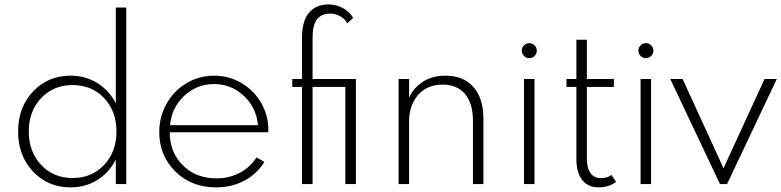

<svg xmlns="http://www.w3.org/2000/svg" viewBox="-20 -815 3459 850"><path d="M292.5 14.6Q192.4 14.6 126.2 -55.7Q60.1 -126 60.1 -232.9Q60.1 -339.8 126.2 -409.9Q192.4 -480 292.5 -480Q357.9 -480 410.6 -447.5Q463.4 -415 492.7 -357.4V-781.7H539.1V0H492.7V-108.4Q463.4 -50.8 410.6 -18.1Q357.9 14.6 292.5 14.6ZM301.3 -26.9Q386.2 -26.9 440.9 -85Q495.6 -143.1 495.6 -232.9Q495.6 -323.2 440.9 -380.9Q386.2 -438.5 301.3 -438.5Q216.8 -438.5 162.1 -380.6Q107.4 -322.8 107.4 -232.9Q107.4 -143.1 162.1 -85Q216.8 -26.9 301.3 -26.9Z M685.1 -230Q685.1 -299.3 718 -356.9Q751 -414.6 806.6 -447.3Q862.3 -480 928.2 -480Q995.1 -480 1050.8 -446.3Q1106.4 -412.6 1137 -358.2Q1167.5 -303.7 1168 -241.7Q1168 -233.4 1167.5 -229.5H731.4Q731.4 -140.6 789.6 -83Q847.7 -25.4 938 -25.4Q994.6 -25.4 1040.8 -49.6Q1086.9 -73.7 1115.7 -118.2L1150.4 -98.1Q1117.7 -44.9 1061.5 -15.1Q1005.4 14.6 937 14.6Q827.6 14.6 756.3 -55.7Q685.1 -126 685.1 -230ZM927.7 -442.9Q851.1 -442.9 795.4 -390.6Q739.7 -338.4 732.9 -260.7H1122.1Q1114.7 -338.9 1059.3 -390.9Q1003.9 -442.9 927.7 -442.9Z M1273.9 -430.2V-465.3H1316.9V-646Q1316.9 -722.7 1348.1 -759Q1379.4 -795.4 1434.6 -795.4Q1468.3 -795.4 1498.3 -779.1Q1528.3 -762.7 1543.5 -735.8L1517.1 -711.4Q1508.3 -730.5 1486.8 -742.7Q1465.3 -754.9 1443.4 -754.9Q1403.3 -754.9 1383.5 -729.7Q1363.8 -704.6 1363.8 -648.9V-465.3H1555.7V0H1508.8V-430.2H1363.8V0H1316.9V-430.2Z M1744.6 -465.3H1791V-382.3Q1809.6 -424.8 1851.1 -452.4Q1892.6 -480 1952.1 -480Q2031.7 -480 2075.9 -429.9Q2120.1 -379.9 2120.1 -289.6V0H2073.7V-281.2Q2073.7 -357.4 2038.6 -398.9Q2003.4 -440.4 1939.5 -440.4Q1870.1 -440.4 1830.6 -394.3Q1791 -348.1 1791 -275.9V0H1744.6Z M2346.2 0H2299.8V-465.3H2346.2ZM2299.8 -567.4Q2290 -577.1 2290 -590.8Q2290 -604.5 2299.8 -614.3Q2309.6 -624 2323.2 -624Q2336.9 -624 2346.7 -614.3Q2356.4 -604.5 2356.4 -590.8Q2356.4 -577.1 2346.7 -567.4Q2336.9 -557.6 2323.2 -557.6Q2309.6 -557.6 2299.8 -567.4Z M2487.8 -465.3H2531.7V-639.2H2578.1V-465.3H2697.8V-430.2H2578.1V-112.3Q2578.1 -70.8 2594.2 -48.6Q2610.4 -26.4 2640.6 -26.4Q2668.5 -26.4 2687 -40.5L2707.5 -9.8Q2694.3 1 2673.3 7.8Q2652.3 14.6 2630.4 14.6Q2583.5 14.6 2557.6 -18.1Q2531.7 -50.8 2531.7 -110.8V-430.2H2487.8Z M2862.3 0H2815.9V-465.3H2862.3ZM2815.9 -567.4Q2806.2 -577.1 2806.2 -590.8Q2806.2 -604.5 2815.9 -614.3Q2825.7 -624 2839.4 -624Q2853 -624 2862.8 -614.3Q2872.6 -604.5 2872.6 -590.8Q2872.6 -577.1 2862.8 -567.4Q2853 -557.6 2839.4 -557.6Q2825.7 -557.6 2815.9 -567.4Z M2947.3 -465.3H3002L3183.1 -70.3L3364.7 -465.3H3418.9L3198.7 0H3167.5Z"/></svg>

Font: Spartan MB Light
Style: Regular
Weight: 300
Designer: Matt Bailey, Mirko Velimirovic
Foundry: Matt Bailey
Version: Version 1.005